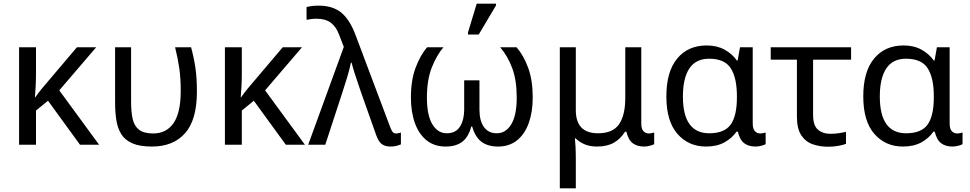

<svg xmlns="http://www.w3.org/2000/svg" viewBox="-20 -796 5336 1056"><path d="M509 -536 306 -299 525 0H420L244 -242L178 -188V0H85V-536H178V-397Q178 -357 176 -319Q174 -281 172 -261H174Q183 -274 193.5 -287.5Q204 -301 213 -312L403 -536Z M816 10Q749 10 708.5 -7.5Q668 -25 647.5 -57.5Q627 -90 620 -134.5Q613 -179 613 -233V-536H701V-236Q701 -179 710 -140.5Q719 -102 745.5 -82Q772 -62 823 -62Q895 -62 934.5 -119Q974 -176 974 -296Q974 -366 966 -421Q958 -476 943 -536H1031Q1047 -477 1055 -421.5Q1063 -366 1063 -292Q1063 -137 998 -63.5Q933 10 816 10Z M1641 -536 1438 -299 1657 0H1552L1376 -242L1310 -188V0H1217V-536H1310V-397Q1310 -357 1308 -319Q1306 -281 1304 -261H1306Q1315 -274 1325.5 -287.5Q1336 -301 1345 -312L1535 -536Z M2128 10Q2099 10 2080.5 -3Q2062 -16 2049 -53L1970 -276Q1962 -300 1950.5 -333Q1939 -366 1929 -398Q1919 -430 1914 -451H1910Q1903 -415 1888.5 -368Q1874 -321 1861 -281L1769 0H1675L1871 -538L1845 -605Q1829 -649 1799.5 -671Q1770 -693 1722 -693Q1704 -693 1690.5 -691Q1677 -689 1666 -687V-757Q1680 -761 1696.5 -763Q1713 -765 1733 -765Q1810 -765 1857 -726.5Q1904 -688 1936 -602L2126 -97Q2134 -76 2140.5 -69Q2147 -62 2158 -62Q2166 -62 2173 -64Q2180 -66 2185 -67V-2Q2174 3 2159.5 6.5Q2145 10 2128 10Z M2431 10Q2369 10 2326.5 -24Q2284 -58 2262 -119Q2240 -180 2240 -260Q2240 -355 2266 -424Q2292 -493 2329 -536H2419Q2382 -493 2355 -425Q2328 -357 2328 -259Q2328 -162 2358 -112.5Q2388 -63 2437 -63Q2487 -63 2510 -100Q2533 -137 2533 -193V-354H2617V-193Q2617 -131 2642 -97Q2667 -63 2712 -63Q2762 -63 2792 -112.5Q2822 -162 2822 -259Q2822 -354 2797.5 -420.5Q2773 -487 2731 -536H2821Q2861 -490 2885.5 -421.5Q2910 -353 2910 -260Q2910 -180 2888 -119Q2866 -58 2823.5 -24Q2781 10 2719 10Q2664 10 2629 -15.5Q2594 -41 2577 -100H2572Q2556 -41 2521.5 -15.5Q2487 10 2431 10ZM2554 -606V-618L2602 -776H2708V-766L2613 -606Z M3059 240V-536H3147V-190Q3147 -63 3269 -63Q3351 -63 3385 -113Q3419 -163 3419 -257V-536H3507V-118Q3507 -87 3519 -74.5Q3531 -62 3548 -62Q3556 -62 3565 -64Q3574 -66 3578 -67V-3Q3571 1 3555 5.5Q3539 10 3522 10Q3485 10 3460.5 -8Q3436 -26 3425 -72H3418Q3393 -32 3356 -11Q3319 10 3263 10Q3224 10 3195 -2.5Q3166 -15 3146 -35H3142Q3144 -17 3145.5 13Q3147 43 3147 84V240Z M3863 10Q3767 10 3706 -59.5Q3645 -129 3645 -266Q3645 -402 3704.5 -474Q3764 -546 3867 -546Q3923 -546 3965 -523Q4007 -500 4033 -463H4037L4050 -536H4120V-118Q4120 -87 4132 -74.5Q4144 -62 4161 -62Q4169 -62 4178 -64Q4187 -66 4191 -67V-3Q4184 1 4168 5.5Q4152 10 4135 10Q4098 10 4073.5 -8Q4049 -26 4038 -72H4031Q4006 -36 3964.5 -13Q3923 10 3863 10ZM3881 -63Q3964 -63 3998.5 -110.5Q4033 -158 4033 -261V-267Q4033 -367 3999.5 -420Q3966 -473 3880 -473Q3807 -473 3771.5 -419.5Q3736 -366 3736 -265Q3736 -63 3881 -63Z M4535 11Q4489 11 4450 -2.5Q4411 -16 4387 -52Q4363 -88 4363 -155V-468H4219V-536H4661V-468H4452V-164Q4452 -106 4478.5 -83Q4505 -60 4548 -60Q4570 -60 4593.5 -63.5Q4617 -67 4633 -71V-5Q4619 1 4591.5 6Q4564 11 4535 11Z M4946 10Q4850 10 4789 -59.5Q4728 -129 4728 -266Q4728 -402 4787.5 -474Q4847 -546 4950 -546Q5006 -546 5048 -523Q5090 -500 5116 -463H5120L5133 -536H5203V-118Q5203 -87 5215 -74.5Q5227 -62 5244 -62Q5252 -62 5261 -64Q5270 -66 5274 -67V-3Q5267 1 5251 5.5Q5235 10 5218 10Q5181 10 5156.5 -8Q5132 -26 5121 -72H5114Q5089 -36 5047.5 -13Q5006 10 4946 10ZM4964 -63Q5047 -63 5081.5 -110.5Q5116 -158 5116 -261V-267Q5116 -367 5082.5 -420Q5049 -473 4963 -473Q4890 -473 4854.5 -419.5Q4819 -366 4819 -265Q4819 -63 4964 -63Z"/></svg>

Font: Go Noto Current
Style: Regular
Weight: 400
Designer: Monotype Design Team
Foundry: Monotype Imaging Inc.
Version: Version 2.007; ttfautohint (v1.8) -l 8 -r 50 -G 200 -x 14 -D